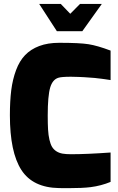

<svg xmlns="http://www.w3.org/2000/svg" viewBox="-20 -960 607 986"><path d="M402.8 -799.8H272L181.2 -939.9H292L340.8 -889.2L391.1 -939.9H502.9ZM329.6 6.3 284.2 5.9Q148.4 3.9 89.6 -87.4Q30.8 -178.7 30.8 -368.2Q30.8 -441.4 37.8 -497.1Q44.9 -552.7 62.5 -599.9Q80.1 -647 108.9 -677Q137.7 -707 181.4 -723.6Q225.1 -740.2 284.2 -740.2Q389.2 -740.2 434.8 -732.9Q480.5 -725.6 547.9 -700.2V-548.8L519 -553.2Q510.3 -554.2 500.5 -555.7Q490.7 -557.1 479.5 -558.1L467.3 -559.6Q399.4 -564.9 384.8 -564.9Q364.3 -565.9 344.2 -565.9Q295.4 -565.9 279.3 -560.5Q250 -551.3 237.8 -510.7Q225.1 -467.3 225.1 -366.2Q225.1 -323.2 226.8 -294.4Q228.5 -265.6 233.9 -242.2Q239.3 -218.8 247.6 -205.3Q255.9 -191.9 269.5 -183.1Q283.2 -174.3 301 -171.1Q318.8 -168 345.2 -168Q424.8 -168 547.9 -176.8V-25.9Q499.5 -5.9 445.8 1Q403.8 6.3 329.6 6.3Z"/></svg>

Font: Squarion Black
Style: Regular
Weight: 900
Designer: Natanael Gama
Version: Version 1.00;September 12, 2019;FontCreator 11.5.0.2425 64-b